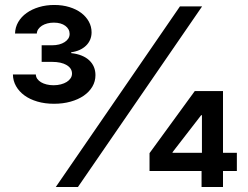

<svg xmlns="http://www.w3.org/2000/svg" viewBox="-20 -753 1000 773"><path d="M582 -136.4 764.2 -386.4H877.8V-137.8H933.6V-64.6H877.8V0H791.5V-64.6H582ZM197.4 -335.2Q160.9 -335.2 130.5 -344.1Q100.1 -353 78.5 -368.8Q56.8 -384.6 44.6 -406.2Q32.3 -427.9 32 -453.1H124.3Q124.6 -443.5 130.1 -435.5Q135.7 -427.6 145.2 -421.9Q154.8 -416.2 167.8 -413Q180.8 -409.8 195.7 -409.8Q211.6 -409.8 225.1 -413.4Q238.6 -416.9 248.6 -423.1Q258.5 -429.3 264.2 -437.9Q269.9 -446.4 269.9 -456.7Q269.9 -478 248.4 -490.9Q226.9 -503.9 189.3 -503.9H147.7V-570.7H189.3Q204.9 -570.7 217.9 -574Q230.8 -577.4 240.2 -583.5Q249.6 -589.5 255 -597.8Q260.3 -606.2 260.3 -616.5Q260.3 -626.4 255.7 -634.8Q251.1 -643.1 242.9 -649.1Q234.7 -655.2 223 -658.6Q211.3 -661.9 196.7 -661.9Q182.9 -661.9 170.6 -658.7Q158.4 -655.5 149.1 -649.7Q139.9 -643.8 134.2 -635.7Q128.6 -627.5 128.2 -617.9H40.5Q41.2 -643.1 53.4 -664.2Q65.7 -685.4 87 -700.6Q108.3 -715.9 136.9 -724.4Q165.5 -733 198.5 -733Q231.9 -733 259.6 -724.4Q287.3 -715.9 307 -701Q326.7 -686.1 337.7 -666Q348.7 -646 348.7 -622.9Q348.7 -606.9 342.9 -593.2Q337 -579.5 326.2 -569.1Q315.3 -558.6 300.2 -551.8Q285.2 -545.1 266.7 -542.6V-539.1Q290.5 -536.6 308.8 -529.1Q327.1 -521.7 339.3 -510.1Q351.6 -498.6 358 -483.5Q364.3 -468.4 364.3 -450.6Q364.3 -425.4 351.9 -404.3Q339.5 -383.2 317.1 -367.7Q294.7 -352.3 264.2 -343.8Q233.7 -335.2 197.4 -335.2ZM704.5 -727.3H793.7L293.7 0H204.5ZM793 -289.1H789.8L674.7 -140.3V-137.8H793Z"/></svg>

Font: Interop SemBd
Style: Regular
Weight: 600
Designer: Rasmus Andersson, Google, Jang Haemin
Foundry: jhaemin
Version: Version 1.008